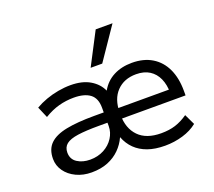

<svg xmlns="http://www.w3.org/2000/svg" viewBox="-127 -927 1231 1105"><g transform="rotate(-20 488.5 -374.0)"><path d="M257 9Q205 9 163 -11Q121 -31 97 -65Q73 -99 73 -140Q73 -199 107 -232Q141 -265 209 -278.5Q277 -292 379 -292H462V-229H385Q306 -229 257 -222Q208 -215 185.5 -197Q163 -179 163 -146Q163 -105 195.5 -84Q228 -63 274 -63Q321 -63 358.5 -83Q396 -103 417.5 -136.5Q439 -170 439 -208V-321Q439 -379 404.5 -405Q370 -431 305 -431Q258 -431 213.5 -419Q169 -407 123 -379L94 -447Q125 -465 161 -478Q197 -491 236 -498Q275 -505 312 -505Q384 -505 431 -477Q478 -449 498 -404Q526 -454 575 -479.5Q624 -505 688 -505Q760 -505 811 -474Q862 -443 888.5 -386Q915 -329 915 -251V-223H506V-287H857L837 -266Q837 -317 820 -355Q803 -393 770 -414Q737 -435 688 -435Q614 -435 569.5 -388.5Q525 -342 525 -260V-246Q525 -163 572 -114.5Q619 -66 710 -66Q759 -66 797 -78Q835 -90 874 -117L905 -52Q868 -22 815.5 -6.5Q763 9 707 9Q646 9 601 -7Q556 -23 525.5 -53Q495 -83 479 -125H478Q461 -87 430.5 -56.5Q400 -26 357 -8.5Q314 9 257 9ZM456 -559 559 -757H662L527 -559Z"/></g></svg>

Font: Nunito Sans 7pt
Style: Regular
Weight: 400
Designer: Vernon Adams
Foundry: Vernon Adams
Version: Version 3.101;gftools[0.9.27]